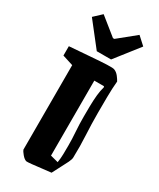

<svg xmlns="http://www.w3.org/2000/svg" viewBox="-213 -901 808 978"><g transform="rotate(30 191.0 -412.0)"><path d="M278 -618Q293 -612 304.5 -597Q316 -582 321 -572Q317 -530 316.5 -478.5Q316 -427 316 -385Q316 -318 319.5 -255.5Q323 -193 321 -125Q321 -115 312 -96Q303 -77 292 -57L264 -3Q242 -1 211 3Q180 7 154.5 9.5Q129 12 123 11Q110 7 96.5 -9.5Q83 -26 81 -33V-530L18 -550V-605Q86 -610 142 -614.5Q198 -619 234 -620.5Q270 -622 278 -618ZM218 -77 264 -65Q268 -90 268.5 -115Q269 -140 269 -167Q269 -205 266 -245.5Q263 -286 263 -333Q263 -361 263.5 -394.5Q264 -428 267 -459Q270 -490 277 -512L275 -518H218ZM154 -654 45 -793 90 -835 192 -753H200L301 -835L347 -793L238 -654Z"/></g></svg>

Font: Grenze Gotisch
Style: Bold
Weight: 700
Designer: Renata Polastri
Foundry: Omnibus-Type
Version: Version 1.001